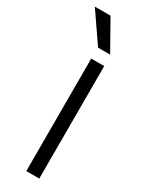

<svg xmlns="http://www.w3.org/2000/svg" viewBox="-236 -775 615 807"><g transform="rotate(30 71.0 -371.5)"><path d="M58.6 0H121.6V-545.9H58.6ZM-37.6 -742.7 60.5 -600.1H119.1L38.6 -742.7Z"/></g></svg>

Font: Guggenheim Sans Display Light
Style: Regular
Weight: 300
Designer: Modified by Tom Baber under direction of Pentagram Design 2023
Foundry: rsms
Version: Version 1.001;Glyphs 3.1.2 (3151)